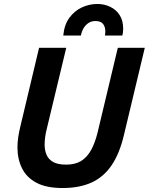

<svg xmlns="http://www.w3.org/2000/svg" viewBox="-20 -934 750 968"><path d="M296 14Q214 14 164 -12.5Q114 -39 91 -85.5Q68 -132 68 -191Q68 -216 72 -243Q76 -270 83 -298L177 -693H314L215 -281Q210 -261 207.5 -241.5Q205 -222 205 -205Q205 -176 215 -153Q225 -130 248.5 -117Q272 -104 314 -104Q359 -104 389 -122.5Q419 -141 439 -177Q459 -213 472 -266L574 -693H710L605 -254Q583 -160 542.5 -100.5Q502 -41 441 -13.5Q380 14 296 14ZM299 -755Q304 -809 329.5 -844Q355 -879 392.5 -896.5Q430 -914 471 -914Q506 -914 536 -899.5Q566 -885 583.5 -857.5Q601 -830 601 -789Q601 -780 600 -771.5Q599 -763 597 -755H509Q510 -760 510.5 -765Q511 -770 511 -775Q511 -799 499.5 -813.5Q488 -828 461 -828Q441 -828 426 -818Q411 -808 401.5 -792Q392 -776 388 -755Z"/></svg>

Font: Ubuntu Sans
Style: Bold Italic
Weight: 700
Italic angle: -13.5°
Designer: Dalton Maag Ltd
Foundry: Dalton Maag Ltd
Version: Version 1.006